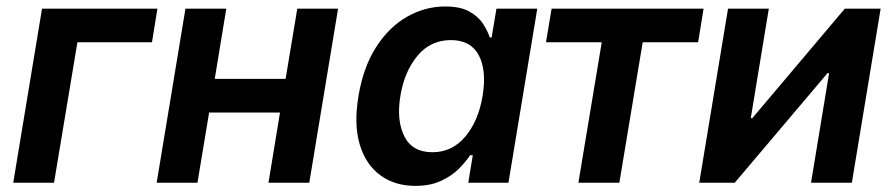

<svg xmlns="http://www.w3.org/2000/svg" viewBox="-20 -573 2803 602"><path d="M473.6 -545.9 456.5 -440.4H222.7L149.4 0H21.5L111.8 -545.9Z M689.5 -545.9 653.3 -325.7H875.5L912.1 -545.9H1040L949.7 0H821.8L857.9 -220.2H635.7L599.1 0H471.2L561.5 -545.9Z M1282.2 9.8Q1218.3 9.8 1172.9 -23.2Q1127.4 -56.2 1108.2 -119.1Q1088.9 -182.1 1104 -272Q1119.1 -362.8 1159.4 -425.5Q1199.7 -488.3 1256.3 -520.5Q1313 -552.7 1376 -552.7Q1423.8 -552.7 1452.1 -536.6Q1480.5 -520.5 1494.9 -497.8Q1509.3 -475.1 1515.6 -455.6H1521.5L1536.6 -545.9H1664.6L1574.2 0H1448.2L1462.4 -86.4H1454.1Q1440.9 -66.4 1418.7 -43.9Q1396.5 -21.5 1362.8 -5.9Q1329.1 9.8 1282.2 9.8ZM1335.9 -95.7Q1397.5 -95.7 1438.7 -144.5Q1480 -193.4 1493.2 -272.5Q1506.3 -352.1 1481.2 -399.7Q1456.1 -447.3 1393.6 -447.3Q1329.6 -447.3 1288.8 -397.9Q1248 -348.6 1235.4 -272.5Q1222.7 -195.8 1247.6 -145.8Q1272.5 -95.7 1335.9 -95.7Z M1793.5 0 1866.7 -440.4H1691.9L1709.5 -545.9H2186L2168.9 -440.4H1995.1L1921.9 0Z M2650.9 0H2522.9L2579.6 -343.8H2574.7L2283.7 0H2172.4L2262.7 -545.9H2390.6L2334 -202.6H2338.9L2628.9 -545.9H2741.2Z"/></svg>

Font: Inter Semi Bold
Style: Italic
Weight: 600
Italic angle: -9.39999°
Designer: Rasmus Andersson
Foundry: rsms
Version: Version 4.000;git-3c8e0fc